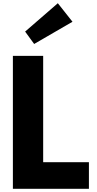

<svg xmlns="http://www.w3.org/2000/svg" viewBox="-20 -1172 605 1192"><path d="M136 -976 192 -899 430 -1037 339 -1152ZM248 -825H60V0H532V-165H248Z"/></svg>

Font: Hussar Techniczny
Style: Bold 
Weight: 700
Foundry: Cannot Into Space Fonts
Version: Version 0.77